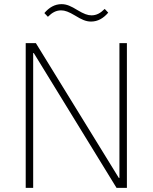

<svg xmlns="http://www.w3.org/2000/svg" viewBox="-20 -906 736 926"><path d="M419 -802C452 -802 479 -818 502 -845L485 -863C464 -842 445 -832 421 -832C403 -832 384 -839 354 -857C323 -876 302 -886 277 -886C244 -886 217 -870 194 -843L211 -825C232 -846 251 -856 275 -856C293 -856 312 -849 342 -831C373 -812 394 -802 419 -802ZM542 0H592V-698H556V-48H553L153 -698H104V0H140V-650H143Z"/></svg>

Font: IBM Plex Thai Looped ExtraLight
Style: Regular
Weight: 200
Designer: Mike Abbink, Paul van der Laan, Pieter van Rosmalen, Ben Mitchell, Mark Frömberg
Foundry: Bold Monday
Version: Version 1.0